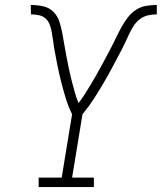

<svg xmlns="http://www.w3.org/2000/svg" viewBox="-20 -755 653 775"><path d="M136 0V-38H229L271 -294Q256 -324 246 -356.5Q236 -389 227.5 -422.5Q219 -456 212 -490Q205 -524 199 -558Q197 -574 194.5 -590Q192 -606 189.5 -622Q187 -638 181.5 -653.5Q176 -669 165 -679.5Q154 -690 137.5 -693.5Q121 -697 105 -697L104 -735Q130 -735 154.5 -729.5Q179 -724 195.5 -707.5Q212 -691 219.5 -668Q227 -645 231.5 -621Q236 -597 240 -573Q244 -549 248.5 -525.5Q253 -502 258 -478Q263 -454 269 -430.5Q275 -407 281.5 -384Q288 -361 297 -339Q311 -357 323 -376Q335 -395 346.5 -414Q358 -433 369 -452.5Q380 -472 390.5 -491.5Q401 -511 411.5 -530.5Q422 -550 432 -569.5Q442 -589 451.5 -609Q461 -629 472 -648.5Q483 -668 497 -686Q511 -704 530 -716Q549 -728 570.5 -731.5Q592 -735 613 -735V-697Q597 -697 579.5 -693.5Q562 -690 547 -679.5Q532 -669 521.5 -653.5Q511 -638 503.5 -622Q496 -606 488.5 -590Q481 -574 473 -558Q455 -524 437 -490Q419 -456 399.5 -422.5Q380 -389 359 -356.5Q338 -324 313 -294L271 -38H359V0Z"/></svg>

Font: Iosevka Etoile Extralight
Style: Italic
Weight: 200
Italic angle: -9°
Designer: Belleve Invis
Foundry: Belleve Invis
Version: Version 22.1.2; ttfautohint (v1.8.4)